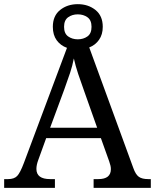

<svg xmlns="http://www.w3.org/2000/svg" viewBox="-20 -903 745 923"><path d="M0 0V-42H19Q48 -42 62.5 -57Q77 -72 95 -120L302 -673Q271 -684 252.5 -709.5Q234 -735 234 -774Q234 -827 269 -855Q304 -883 354 -883Q404 -883 439 -855Q474 -827 474 -774Q474 -737 456 -711.5Q438 -686 409 -675L621 -95Q632 -64 647.5 -53Q663 -42 692 -42H705V0H430V-42H453Q513 -42 513 -90Q513 -98 511 -107Q509 -116 505 -127L465 -239H202L164 -134Q155 -110 155 -91Q155 -42 221 -42H244V0ZM354 -714Q381 -714 400.5 -728Q420 -742 420 -774Q420 -806 400.5 -820Q381 -834 354 -834Q327 -834 307.5 -820Q288 -806 288 -774Q288 -742 307.5 -728Q327 -714 354 -714ZM221 -289H447L385 -464Q369 -508 356 -547Q343 -586 335 -622Q328 -586 317 -553Q306 -520 289 -473Z"/></svg>

Font: Noto Serif Dogra
Style: Regular
Weight: 400
Designer: Ek Type
Foundry: Ek Type
Version: Version 1.005